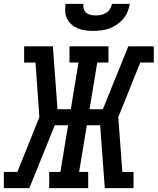

<svg xmlns="http://www.w3.org/2000/svg" viewBox="-29 -975 817 995"><path d="M-9 0V-84H61L175 -368L155 -651H96V-735H245L269 -409H338L378 -651H331V-735H533V-651H475L435 -409H504L636 -735H768V-651H698L584 -368L605 -84H663V0H514L490 -326H421L381 -84H428V0H226V-84H284L324 -326H255L123 0ZM454 -815Q434 -815 413.5 -817.5Q393 -820 375 -827.5Q357 -835 342.5 -847.5Q328 -860 319 -877Q310 -894 309 -914.5Q308 -935 311 -955H404Q401 -942 405 -929Q409 -916 418.5 -908.5Q428 -901 441 -898Q454 -895 467 -895Q481 -895 495 -898Q509 -901 521 -908.5Q533 -916 541 -928.5Q549 -941 551 -955H644Q640 -934 632 -914Q624 -894 609.5 -877Q595 -860 576.5 -847.5Q558 -835 537.5 -827.5Q517 -820 496 -817.5Q475 -815 454 -815Z"/></svg>

Font: Iosevka Etoile Medium Oblique
Style: Regular
Weight: 500
Italic angle: -9°
Designer: Belleve Invis
Foundry: Belleve Invis
Version: Version 15.5.2; ttfautohint (v1.8.4)